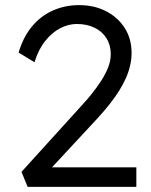

<svg xmlns="http://www.w3.org/2000/svg" viewBox="-20 -730 588 750"><path d="M87.9 0 64 -58.7 303.7 -323Q320 -340.7 338.7 -363.8Q357.3 -387 374.3 -413Q391.3 -439 402 -465.5Q412.7 -492.1 412.7 -517.8Q412.7 -553.5 396.1 -580.2Q379.6 -606.9 349.7 -621.6Q319.8 -636.3 279.7 -636.3Q247 -636.3 214.9 -619.6Q182.9 -603 156.3 -569.6Q129.8 -536.3 114.8 -486.8L52.7 -524.7Q70.4 -585 104.7 -626.4Q139 -667.7 186.3 -688.8Q233.7 -710 289 -710Q348 -710 394.3 -686.2Q440.7 -662.3 467.3 -620.4Q494 -578.4 494 -523.4Q494 -499.4 488.5 -474.9Q483 -450.4 472.2 -425.7Q461.3 -401.1 445.3 -375.4Q429.3 -349.8 408.5 -323.5Q387.7 -297.2 362.5 -269.6L159 -50.4L145.7 -76.3H512.6V0Z"/></svg>

Font: Lexend Medium
Style: Regular
Weight: 500
Designer: Bonnie Shaver-Troup, Thomas Jockin
Foundry: Lexend
Version: Version 1.005